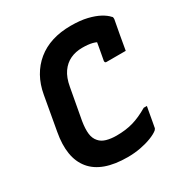

<svg xmlns="http://www.w3.org/2000/svg" viewBox="-172 -849 949 998"><g transform="rotate(-30 303.0 -350.0)"><path d="M309 20Q232 20 178 0.5Q124 -19 92.5 -57.5Q61 -96 52 -151Q43 -206 56 -277L92 -479Q102 -536 127 -580.5Q152 -625 190.5 -656.5Q229 -688 279.5 -704Q330 -720 392 -720Q449 -720 490 -710Q531 -700 558.5 -685Q586 -670 601 -653Q604 -651 605 -648.5Q606 -646 606 -643Q606 -640 606 -636Q599 -599 590.5 -552.5Q582 -506 575 -464Q546 -464 517 -464Q488 -464 459 -464Q454 -464 452 -467Q450 -470 450 -475Q453 -492 456.5 -510.5Q460 -529 464 -551.5Q468 -574 473 -604L494 -562Q471 -579 446.5 -585Q422 -591 387 -591Q347 -591 315 -576Q283 -561 261 -529.5Q239 -498 230 -447L196 -261Q189 -217 192.5 -187.5Q196 -158 213 -139Q228 -121 254.5 -113.5Q281 -106 314 -106Q369 -106 413 -118.5Q457 -131 508 -161H527Q524 -146 521.5 -131.5Q519 -117 516.5 -103.5Q514 -90 511.5 -75.5Q509 -61 506 -46Q506 -41 503.5 -37Q501 -33 498 -30Q482 -17 452.5 -5.5Q423 6 386 13Q349 20 309 20Z"/></g></svg>

Font: RecMonoLinear Nerd Font Mono
Style: Bold Italic
Weight: 700
Italic angle: -10°
Monospace: yes
Version: Version 1.085; ttfautohint (v1.8.4.7-5d5b);Nerd Fonts 3.2.1